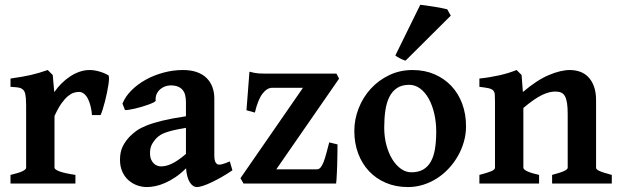

<svg xmlns="http://www.w3.org/2000/svg" viewBox="-20 -758 2558 793"><path d="M427.2 -447.3Q430.2 -445.3 430.2 -434.8Q430.2 -424.3 428 -409.2Q425.8 -394 421.9 -375.5Q418 -356.9 413.6 -339.4Q409.2 -321.8 404.3 -306.6Q399.4 -291.5 395.5 -282.7H359.9Q358.4 -302.2 354 -319.8Q349.6 -337.4 343 -350.3Q336.4 -363.3 326.9 -370.8Q317.4 -378.4 305.7 -378.4Q295.9 -378.4 284.4 -374.8Q272.9 -371.1 260.3 -360.6Q247.6 -350.1 233.6 -330.6Q219.7 -311 205.1 -278.8V-65.4Q205.1 -58.1 225.3 -50.3Q245.6 -42.5 291.5 -35.6V0H23.4V-35.6Q87.9 -50.3 87.9 -65.4V-324.2Q87.9 -340.3 86.9 -351.3Q85.9 -362.3 84.5 -369.1Q83 -376 80.8 -379.9Q78.6 -383.8 76.7 -386.2Q73.2 -389.6 69.6 -391.8Q65.9 -394 60.3 -395.5Q54.7 -397 45.9 -397.7Q37.1 -398.4 23.4 -399.4V-433.6Q50.3 -437.5 70.1 -440.9Q89.8 -444.3 106.9 -448.2Q124 -452.1 140.4 -457Q156.7 -461.9 177.2 -468.8L197.8 -448.2L204.1 -377.4Q217.3 -396.5 233.9 -413.1Q250.5 -429.7 269.3 -442.1Q288.1 -454.6 308.6 -461.7Q329.1 -468.8 350.1 -468.8Q368.7 -468.8 388.9 -463.1Q409.2 -457.5 427.2 -447.3Z M645 -70.8Q654.3 -70.8 664.6 -73Q674.8 -75.2 687.3 -80.8Q699.7 -86.4 714.6 -96.4Q729.5 -106.4 748 -122.1V-230Q718.8 -225.1 698.7 -220.5Q678.7 -215.8 665 -210.9Q651.4 -206.1 642.8 -200.7Q634.3 -195.3 627.9 -189Q615.2 -176.3 607.4 -161.6Q599.6 -147 599.6 -126.5Q599.6 -109.9 604.2 -99.1Q608.9 -88.4 616 -82Q623 -75.7 630.9 -73.2Q638.7 -70.8 645 -70.8ZM939.9 -54.7Q919.4 -40.5 897.2 -27.8Q875 -15.1 855.2 -5.6Q835.4 3.9 819.1 9.3Q802.7 14.6 793.9 14.6Q775.9 14.6 763.4 -5.9Q751 -26.4 748.5 -63Q726.6 -41 704.3 -26.1Q682.1 -11.2 661.4 -2.2Q640.6 6.8 621.6 10.7Q602.5 14.6 586.9 14.6Q566.4 14.6 546.6 7.6Q526.9 0.5 511 -13.4Q495.1 -27.3 485.4 -48.6Q475.6 -69.8 475.6 -98.1Q475.6 -131.3 487.5 -154.5Q499.5 -177.7 517.6 -195.8Q529.3 -207.5 544.7 -218.5Q560.1 -229.5 585.7 -239.7Q611.3 -250 650.1 -259.5Q689 -269 748 -277.8V-335.4Q748 -350.6 745.1 -363.5Q742.2 -376.5 734.9 -385.7Q727.5 -395 715.3 -400.1Q703.1 -405.3 684.6 -405.3Q672.9 -405.3 661.1 -400.9Q649.4 -396.5 640.6 -388.4Q631.8 -380.4 626.7 -368.9Q621.6 -357.4 623 -342.8Q623.5 -339.8 615.2 -335.4Q606.9 -331.1 594.2 -326.4Q581.5 -321.8 566.2 -317.1Q550.8 -312.5 536.6 -309.3Q522.5 -306.2 511.2 -304.4Q500 -302.7 496.1 -303.7L485.8 -330.1Q497.6 -359.4 522.7 -384.5Q547.9 -409.7 581.5 -428.5Q615.2 -447.3 655 -458Q694.8 -468.8 735.4 -468.8Q769 -468.8 793.5 -460Q817.9 -451.2 833.7 -435.3Q849.6 -419.4 857.4 -397.9Q865.2 -376.5 865.2 -351.6V-116.2Q865.2 -95.7 870.6 -86.9Q876 -78.1 884.8 -78.1Q888.2 -78.1 891.8 -78.6Q895.5 -79.1 900.6 -80.6Q905.8 -82 912.6 -84.7Q919.4 -87.4 929.2 -91.3Z M1374 -161.6Q1374 -151.4 1373.8 -137Q1373.5 -122.6 1373.3 -106.4Q1373 -90.3 1372.6 -74Q1372.1 -57.6 1371.3 -43Q1370.6 -28.3 1369.9 -17.1Q1369.1 -5.9 1368.2 0H985.8L973.1 -22L1231.4 -395.5H1104.5Q1083 -395.5 1064.2 -371.1Q1045.4 -346.7 1032.7 -293L998 -302.7L1010.3 -461.9Q1021 -459 1029.8 -457.3Q1038.6 -455.6 1048.1 -454.8Q1057.6 -454.1 1068.8 -454.1H1369.6L1380.4 -433.1L1121.1 -58.6H1288.6Q1297.4 -58.6 1304 -66.2Q1310.5 -73.7 1316.2 -88.1Q1321.8 -102.5 1327.4 -123Q1333 -143.6 1339.8 -169.9Z M1781.7 -214.8Q1781.7 -253.4 1773.7 -288.3Q1765.6 -323.2 1751 -349.9Q1736.3 -376.5 1715.6 -392.1Q1694.8 -407.7 1669.9 -407.7Q1639.6 -407.7 1619.6 -394.3Q1599.6 -380.9 1587.9 -357.2Q1576.2 -333.5 1571.5 -301Q1566.9 -268.6 1566.9 -231Q1566.9 -192.4 1575.9 -158.7Q1585 -125 1600.3 -100.1Q1615.7 -75.2 1636 -60.8Q1656.2 -46.4 1678.7 -46.4Q1708 -46.4 1727.5 -57.6Q1747.1 -68.8 1759.3 -90.3Q1771.5 -111.8 1776.6 -143.1Q1781.7 -174.3 1781.7 -214.8ZM1904.8 -236.8Q1904.8 -204.1 1896 -172.9Q1887.2 -141.6 1871.3 -113.8Q1855.5 -85.9 1833.5 -62.3Q1811.5 -38.6 1784.9 -21.5Q1758.3 -4.4 1727.8 5.1Q1697.3 14.6 1665 14.6Q1614.7 14.6 1573.7 -2.9Q1532.7 -20.5 1503.9 -51.3Q1475.1 -82 1459.2 -124.5Q1443.4 -167 1443.4 -216.8Q1443.4 -265.1 1461.2 -310.5Q1479 -356 1511 -391.1Q1543 -426.3 1587.2 -447.5Q1631.3 -468.8 1684.1 -468.8Q1733.9 -468.8 1774.7 -451.2Q1815.4 -433.6 1844.5 -402.6Q1873.5 -371.6 1889.2 -329.1Q1904.8 -286.6 1904.8 -236.8ZM1655.3 -507.8Q1650.9 -508.3 1644.8 -511Q1638.7 -513.7 1632.3 -516.8Q1626 -520 1620.8 -523.2Q1615.7 -526.4 1612.8 -528.8L1715.8 -738.3Q1721.7 -737.8 1737.5 -735.6Q1753.4 -733.4 1771.5 -730.5Q1789.6 -727.5 1805.7 -724.4Q1821.8 -721.2 1827.1 -719.7L1841.8 -693.4Z M2260.3 0V-35.6Q2295.4 -44.9 2310.1 -51.8Q2324.7 -58.6 2324.7 -65.4V-287.1Q2324.7 -314 2322 -331.8Q2319.3 -349.6 2313.5 -360.4Q2307.6 -371.1 2297.9 -375.5Q2288.1 -379.9 2273.4 -379.9Q2261.7 -379.9 2248.5 -376.7Q2235.4 -373.5 2219.5 -366Q2203.6 -358.4 2184.3 -345.2Q2165 -332 2141.6 -312V-65.4Q2141.6 -58.1 2158.2 -50.3Q2174.8 -42.5 2206.5 -35.6V0H1960V-35.6Q1992.2 -43.9 2008.3 -50.5Q2024.4 -57.1 2024.4 -65.4V-336.4Q2024.4 -355.5 2023.7 -366.7Q2022.9 -377.9 2017.1 -384.3Q2011.2 -390.6 1998 -393.6Q1984.9 -396.5 1960 -399.4V-433.6Q1983.4 -436 2003.7 -439.5Q2023.9 -442.9 2042.5 -447Q2061 -451.2 2078.6 -456.5Q2096.2 -461.9 2113.8 -468.8L2134.3 -448.2L2139.6 -377.9Q2196.8 -426.8 2246.3 -447.8Q2295.9 -468.8 2334 -468.8Q2355 -468.8 2374.5 -462.2Q2394 -455.6 2408.9 -440.7Q2423.8 -425.8 2432.9 -401.9Q2441.9 -377.9 2441.9 -343.8V-65.4Q2441.9 -62 2444.8 -58.8Q2447.8 -55.7 2455.1 -52.2Q2462.4 -48.8 2475.1 -44.7Q2487.8 -40.5 2506.8 -35.6V0Z"/></svg>

Font: Gentium Basic
Style: Bold
Weight: 700
Designer: J. Victor Gaultney and Annie Olsen
Foundry: SIL International
Version: Version 1.100